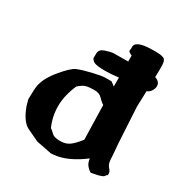

<svg xmlns="http://www.w3.org/2000/svg" viewBox="-159 -789 890 930"><g transform="rotate(30 285.5 -324.5)"><path d="M261.7 -462.4Q222.2 -463.9 211.9 -473.6Q201.2 -483.4 201.2 -487.8L201.7 -514.6Q202.6 -537.1 229.7 -545.9Q256.8 -554.7 270 -556.2L355 -557.1V-590.3Q334 -598.6 334 -606.9Q334.5 -607.4 334.5 -608.4Q336.4 -617.2 335.9 -625.5V-629.9Q338.4 -665 435.1 -665H453.1Q491.2 -664.1 499 -653.3Q506.8 -642.6 506.8 -618.2V-588.9L505.9 -557.1Q535.2 -547.4 535.6 -522.9Q535.6 -510.3 527.1 -496.1Q518.6 -481.9 503.9 -477.1L501 -388.7L512.2 -189Q517.6 -131.8 518.6 -105.2Q519.5 -78.6 532.2 -64.9Q544.9 -51.3 544.9 -41.5V-29.8H541Q539.1 -25.9 534.2 -19.8Q529.3 -13.7 503.4 -6.8L466.3 0.5L463.4 -2.4Q455.1 -5.9 443.4 -19.5Q431.6 -33.2 428.7 -57.6L408.7 -43Q325.2 14.6 252.9 15.6L168 -1L106 -30.3Q63 -47.9 35.2 -127.9L27.3 -157.2L28.8 -210L30.3 -225.6Q35.6 -273.4 82 -330.6Q128.4 -387.7 154.5 -398.9Q180.7 -410.2 230.2 -421.9Q279.8 -433.6 298.8 -433.6H333Q343.8 -425.8 355 -417.5V-467.3Q313 -461.9 280.3 -461.9Q270.5 -461.9 261.7 -462.4ZM197.8 -326.2Q168.9 -260.3 168.9 -201.7V-200.7Q168.9 -142.6 192.4 -90.3Q202.1 -84.5 214.6 -71.5Q227.1 -58.6 259.8 -58.6H263.7Q293.5 -58.6 314.5 -74.5Q335.4 -90.3 360.4 -122.6Q357.4 -218.8 355.5 -314.5Q342.8 -320.8 327.1 -338.1Q311.5 -355.5 283.4 -355.5Q255.4 -355.5 237.8 -351.1Q220.2 -346.7 197.8 -326.2Z"/></g></svg>

Font: Drukaatie burti
Style: Bold
Weight: 700
Version: Version 0.14